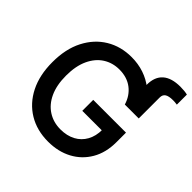

<svg xmlns="http://www.w3.org/2000/svg" viewBox="-206 -1009 1206 1206"><g transform="rotate(45 397.0 -406.0)"><path d="M572.3 -496.1V-682.6Q572.3 -751.5 612.5 -786.9Q652.8 -822.3 731 -822.3Q750 -822.3 766.6 -820.6Q783.2 -818.8 794.4 -815.9V-726.6Q784.7 -728 775.6 -728.8Q766.6 -729.5 758.3 -729.5Q720.7 -729.5 703.6 -718.3Q686.5 -707 686.5 -682.6V-496.1ZM386.7 9.8Q287.1 9.8 211.9 -35.6Q136.7 -81.1 94.7 -164.6Q52.7 -248 52.7 -362.8Q52.7 -480 95.7 -563.7Q138.7 -647.5 213.1 -692.4Q287.6 -737.3 382.3 -737.3Q441.4 -737.3 492.9 -720Q544.4 -702.6 585 -670.2Q625.5 -637.7 651.6 -593.5Q677.7 -549.3 686.5 -496.1H563Q553.7 -526.9 537.4 -551Q521 -575.2 498.3 -592.5Q475.6 -609.9 446.8 -618.9Q418 -627.9 383.8 -627.9Q323.7 -627.9 276.1 -597.7Q228.5 -567.4 200.9 -508.3Q173.3 -449.2 173.3 -363.8Q173.3 -278.8 200.7 -220Q228 -161.1 276.4 -130.4Q324.7 -99.6 387.2 -99.6Q444.3 -99.6 486.6 -122.1Q528.8 -144.5 552 -186.3Q575.2 -228 575.2 -284.7L604.5 -279.3H401.9V-376.5H692.9V-291.5Q692.9 -198.7 653.3 -131.1Q613.8 -63.5 544.9 -26.9Q476.1 9.8 386.7 9.8Z"/></g></svg>

Font: Inter Cardless
Style: Medium
Weight: 500
Designer: Rasmus Andersson
Foundry: rsms
Version: Version 4.001;git-9221beed3